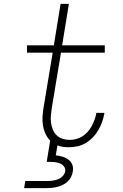

<svg xmlns="http://www.w3.org/2000/svg" viewBox="-20 -755 640 995"><path d="M105 220 111 183H226Q239 183 253 181Q267 179 280.5 174Q294 169 304.5 158Q315 147 318 133Q320 120 312.5 109Q305 98 293.5 93Q282 88 269 86Q256 84 243 84H222L240 -26Q225 -42 215.5 -62.5Q206 -83 202.5 -105.5Q199 -128 200.5 -151.5Q202 -175 206 -199L253 -482H120V-520H259L294 -735H337L302 -520H523V-482H296L248 -193Q245 -174 243.5 -155Q242 -136 244.5 -118Q247 -100 254 -83Q261 -66 273.5 -54Q286 -42 303.5 -36Q321 -30 340 -30Q357 -30 374.5 -34.5Q392 -39 407 -48.5Q422 -58 434.5 -72Q447 -86 455.5 -102Q464 -118 470 -134.5Q476 -151 479 -168V-170H521V-168Q517 -146 509.5 -124Q502 -102 490 -81.5Q478 -61 461.5 -43.5Q445 -26 424.5 -14Q404 -2 381.5 3Q359 8 337 8Q321 8 306 6Q291 4 278 -2L269 50Q287 52 304 57Q321 62 335 72.5Q349 83 355 99.5Q361 116 357 135Q355 149 348 162.5Q341 176 329.5 186.5Q318 197 304.5 203.5Q291 210 277 213.5Q263 217 248.5 218.5Q234 220 220 220Z"/></svg>

Font: Iosevka XLt Ex Obl
Style: Regular
Weight: 200
Width: 7
Italic angle: -9°
Monospace: yes
Designer: Belleve Invis
Foundry: Belleve Invis
Version: Version 32.5.0; ttfautohint (v1.8.4)